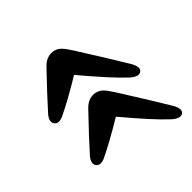

<svg xmlns="http://www.w3.org/2000/svg" viewBox="-77 -578 684 684"><g transform="rotate(45 265.0 -236.5)"><path d="M46 -244.5Q49.5 -258.5 59.8 -268.8Q70 -279 94.5 -294.5Q149 -329 193 -356.2Q237 -383.5 275.5 -406.5Q304 -422 314.5 -410Q327.5 -395.5 304.5 -368.5Q278.5 -340.5 243.2 -308.8Q208 -277 157 -234Q206 -153 232.5 -97Q242.5 -71.5 228 -61.5Q213.5 -51.5 192 -68.5Q165 -92.5 135 -120.5Q105 -148.5 68 -184Q51.5 -199.5 47 -215.2Q42.5 -231 46 -244.5ZM256.5 -244.5Q260 -258.5 270.2 -268.8Q280.5 -279 305 -294.5Q359.5 -329 403.5 -356.2Q447.5 -383.5 486 -406.5Q514.5 -422 525 -410Q538 -395.5 515 -368.5Q489 -340.5 453.8 -308.8Q418.5 -277 367.5 -234Q416.5 -153 443 -97Q453 -71.5 438.5 -61.5Q424 -51.5 402.5 -68.5Q375.5 -92.5 345.5 -120.5Q315.5 -148.5 278.5 -184Q262 -199.5 257.5 -215.2Q253 -231 256.5 -244.5Z"/></g></svg>

Font: Fraunces 144pt S100 SemiBold
Style: Italic
Weight: 600
Italic angle: -16°
Version: Version 1.000; ttfautohint (v1.8.3)